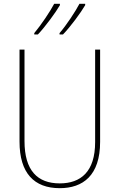

<svg xmlns="http://www.w3.org/2000/svg" viewBox="-20 -973 625 1003"><path d="M425 -946V-953H395C374 -913 326 -840 291 -800V-793H309C349 -834 403 -908 425 -946ZM293 -946V-953H263C242 -913 195 -843 159 -800V-793H178C217 -834 271 -908 293 -946ZM503 -232V-714H477V-231C477 -76 402 -15 292 -15C176 -15 108 -82 108 -236V-714H82V-233C82 -69 158 10 292 10C413 10 503 -56 503 -232Z"/></svg>

Font: Noto Sans Oriya Cond Thin
Style: Regular
Weight: 100
Width: 3
Designer: Amélie Bonet and Sol Matas
Foundry: Google LLC
Version: Version 2.006